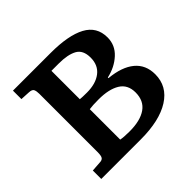

<svg xmlns="http://www.w3.org/2000/svg" viewBox="-167 -888 1076 1076"><g transform="rotate(-45 370.5 -350.0)"><path d="M63 0V-67L121 -71Q139 -71 147 -80.5Q155 -90 155 -122V-583Q155 -604 149.5 -616.5Q144 -629 119 -630L63 -633V-700H362Q502 -700 575.5 -660.5Q649 -621 649 -536Q649 -475 603.5 -433Q558 -391 491 -376V-371Q588 -362 640 -319Q692 -276 692 -201Q692 -106 608.5 -53Q525 0 376 0ZM349 -399Q419 -399 460.5 -431Q502 -463 502 -523Q502 -583 462.5 -604.5Q423 -626 352 -626H294V-401Q304 -400 317 -399.5Q330 -399 349 -399ZM364 -76Q449 -76 495.5 -108.5Q542 -141 542 -207Q542 -269 495.5 -297.5Q449 -326 368 -326Q319 -326 294 -322V-81Q318 -76 364 -76Z"/></g></svg>

Font: Literata 7pt SemiBold
Style: Regular
Weight: 600
Designer: Latin by Veronika Burian and Jose Scaglione. Greek by Irene Vlachou. Cyrillic by Vera Evstafieva.
Foundry: TypeTogether
Version: Version 3.002